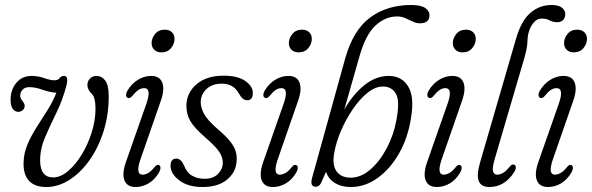

<svg xmlns="http://www.w3.org/2000/svg" viewBox="-20 -742 2374 770"><path d="M416 -355.5Q416 -280.5 395 -214.5Q374 -148.5 338.2 -98.5Q302.5 -48.5 257.8 -20.2Q213 8 166 8Q119 8 96 -17.2Q73 -42.5 74.5 -90Q75.5 -128.5 90.5 -163.5Q105.5 -198.5 127 -232Q148.5 -265.5 170 -299.5Q191.5 -333.5 206 -370Q178 -372 150 -382.2Q122 -392.5 97 -392.5Q80 -392.5 70.5 -382.2Q61 -372 61 -356.5Q61 -349 69.5 -338Q73.5 -333 76 -328.5Q78.5 -324 79 -318Q79 -307 71.2 -300.2Q63.5 -293.5 53 -293.5Q40.5 -293.5 31.5 -305Q22.5 -316.5 22.5 -342Q22.5 -382 45.5 -409.8Q68.5 -437.5 106.5 -437.5Q133 -437.5 157.2 -428.8Q181.5 -420 199.5 -420Q212.5 -420 219 -428.8Q225.5 -437.5 236.5 -437.5Q255.5 -437.5 247 -401.5Q231.5 -341 206.2 -289.8Q181 -238.5 161 -192Q141 -145.5 141 -99Q141 -30.5 193 -30.5Q223 -30.5 253 -56Q283 -81.5 308 -122.5Q333 -163.5 348 -211.8Q363 -260 363 -305.5Q363 -350.5 349 -364.5Q330.5 -382.5 330.5 -400.5Q330.5 -416.5 340.8 -427Q351 -437.5 367.5 -437.5Q388 -437.5 402 -419Q416 -400.5 416 -355.5Z M627 -532Q609.5 -532 598.8 -542.2Q588 -552.5 588 -569.5Q588 -588.5 602 -605.8Q616 -623 641 -623Q658.5 -623 669.2 -613Q680 -603 680 -585.5Q680 -566.5 666 -549.2Q652 -532 627 -532ZM543.5 -103.5Q522 -41.5 552 -41.5Q561.5 -41.5 573.8 -48Q586 -54.5 600 -72Q609 -83.5 617 -80Q623 -78 623.5 -69.8Q624 -61.5 617.5 -50Q600.5 -21 575.8 -6.5Q551 8 524 8Q489.5 8 479 -19Q468.5 -46 485.5 -93.5L567 -326Q589 -388.5 558 -388.5Q546.5 -388.5 535.5 -381.5Q524.5 -374.5 509.5 -356Q500.5 -346 492.5 -349.5Q486.5 -351.5 485.8 -359.8Q485 -368 491.5 -379Q507.5 -406 532.8 -421.8Q558 -437.5 586 -437.5Q620.5 -437.5 630.8 -410.5Q641 -383.5 625 -338Z M800.5 -25Q835.5 -25 854.5 -44.8Q873.5 -64.5 873.5 -90Q873.5 -110 860.5 -131Q847.5 -152 807 -187.5Q759 -229 743 -257Q727 -285 727.5 -320.5Q729 -371 769 -404.8Q809 -438.5 876.5 -438.5Q933.5 -438.5 963.8 -417.2Q994 -396 994 -369Q994 -340 971.5 -340Q962 -340 954.2 -346Q946.5 -352 937.5 -368Q916 -406.5 869.5 -406.5Q831 -406.5 808 -384.8Q785 -363 785 -332Q785 -311 797.5 -286.8Q810 -262.5 850 -227Q885 -197.5 902.5 -175.5Q920 -153.5 925.2 -135Q930.5 -116.5 929 -97Q927 -52.5 891.2 -22.2Q855.5 8 792.5 8Q733.5 8 698.8 -18.8Q664 -45.5 664 -77Q664 -106 687.5 -106Q705.5 -106 717.5 -79.5Q728.5 -50 750.2 -37.5Q772 -25 800.5 -25Z M1177.5 -532Q1160 -532 1149.2 -542.2Q1138.5 -552.5 1138.5 -569.5Q1138.5 -588.5 1152.5 -605.8Q1166.5 -623 1191.5 -623Q1209 -623 1219.8 -613Q1230.5 -603 1230.5 -585.5Q1230.5 -566.5 1216.5 -549.2Q1202.5 -532 1177.5 -532ZM1094 -103.5Q1072.5 -41.5 1102.5 -41.5Q1112 -41.5 1124.2 -48Q1136.5 -54.5 1150.5 -72Q1159.5 -83.5 1167.5 -80Q1173.5 -78 1174 -69.8Q1174.5 -61.5 1168 -50Q1151 -21 1126.2 -6.5Q1101.5 8 1074.5 8Q1040 8 1029.5 -19Q1019 -46 1036 -93.5L1117.5 -326Q1139.5 -388.5 1108.5 -388.5Q1097 -388.5 1086 -381.5Q1075 -374.5 1060 -356Q1051 -346 1043 -349.5Q1037 -351.5 1036.2 -359.8Q1035.5 -368 1042 -379Q1058 -406 1083.2 -421.8Q1108.5 -437.5 1136.5 -437.5Q1171 -437.5 1181.2 -410.5Q1191.5 -383.5 1175.5 -338Z M1422.5 -519 1360.5 -302Q1394.5 -362.5 1440.8 -400Q1487 -437.5 1539.5 -437.5Q1591 -437.5 1617 -395.2Q1643 -353 1628 -267Q1616 -190 1581 -127.8Q1546 -65.5 1495.2 -28.8Q1444.5 8 1386.5 8Q1349.5 8 1323.5 -7.8Q1297.5 -23.5 1287.5 -53L1267 -7Q1259 7 1246.5 7Q1221.5 7 1232 -30L1364.5 -508Q1396.5 -622 1464.8 -672Q1533 -722 1628.5 -722Q1668 -722 1685.2 -710Q1702.5 -698 1702.5 -681.5Q1702.5 -648.5 1664 -648.5Q1649.5 -648.5 1635.2 -655.5Q1621 -662.5 1605.8 -669.2Q1590.5 -676 1572.5 -676Q1525 -676 1485.8 -639.5Q1446.5 -603 1422.5 -519ZM1515.5 -395Q1485 -395 1454 -370Q1423 -345 1395.5 -305Q1368 -265 1348.2 -219.2Q1328.5 -173.5 1321 -132Q1311 -81.5 1329.2 -55.5Q1347.5 -29.5 1386.5 -29.5Q1428 -29.5 1466 -62.8Q1504 -96 1531.5 -148.8Q1559 -201.5 1569.5 -259Q1584.5 -337.5 1567.8 -366.2Q1551 -395 1515.5 -395Z M1835 -532Q1817.5 -532 1806.8 -542.2Q1796 -552.5 1796 -569.5Q1796 -588.5 1810 -605.8Q1824 -623 1849 -623Q1866.5 -623 1877.2 -613Q1888 -603 1888 -585.5Q1888 -566.5 1874 -549.2Q1860 -532 1835 -532ZM1751.5 -103.5Q1730 -41.5 1760 -41.5Q1769.5 -41.5 1781.8 -48Q1794 -54.5 1808 -72Q1817 -83.5 1825 -80Q1831 -78 1831.5 -69.8Q1832 -61.5 1825.5 -50Q1808.5 -21 1783.8 -6.5Q1759 8 1732 8Q1697.5 8 1687 -19Q1676.5 -46 1693.5 -93.5L1775 -326Q1797 -388.5 1766 -388.5Q1754.5 -388.5 1743.5 -381.5Q1732.5 -374.5 1717.5 -356Q1708.5 -346 1700.5 -349.5Q1694.5 -351.5 1693.8 -359.8Q1693 -368 1699.5 -379Q1715.5 -406 1740.8 -421.8Q1766 -437.5 1794 -437.5Q1828.5 -437.5 1838.8 -410.5Q1849 -383.5 1833 -338Z M2192.5 -722Q2220 -722 2233.5 -711.2Q2247 -700.5 2247 -686Q2247 -672 2239 -662.5Q2231 -653 2215 -653Q2197 -653 2184.2 -660.2Q2171.5 -667.5 2152.5 -667.5Q2138 -667.5 2127.2 -658.2Q2116.5 -649 2108 -633Q2096 -608 2095.5 -579.8Q2095 -551.5 2083.5 -511.5L1964.5 -106Q1953.5 -68.5 1957.2 -55Q1961 -41.5 1974 -41.5Q1984.5 -41.5 1996.5 -48Q2008.5 -54.5 2024 -73.5Q2033 -85.5 2041.5 -81.5Q2047.5 -80 2048.5 -72.2Q2049.5 -64.5 2043.5 -54Q2004.5 8 1943 8Q1909.5 8 1900 -16Q1890.5 -40 1906 -93L2050 -588.5Q2071 -659.5 2107.5 -690.8Q2144 -722 2192.5 -722Z M2281 -532Q2263.5 -532 2252.8 -542.2Q2242 -552.5 2242 -569.5Q2242 -588.5 2256 -605.8Q2270 -623 2295 -623Q2312.5 -623 2323.2 -613Q2334 -603 2334 -585.5Q2334 -566.5 2320 -549.2Q2306 -532 2281 -532ZM2197.5 -103.5Q2176 -41.5 2206 -41.5Q2215.5 -41.5 2227.8 -48Q2240 -54.5 2254 -72Q2263 -83.5 2271 -80Q2277 -78 2277.5 -69.8Q2278 -61.5 2271.5 -50Q2254.5 -21 2229.8 -6.5Q2205 8 2178 8Q2143.5 8 2133 -19Q2122.5 -46 2139.5 -93.5L2221 -326Q2243 -388.5 2212 -388.5Q2200.5 -388.5 2189.5 -381.5Q2178.5 -374.5 2163.5 -356Q2154.5 -346 2146.5 -349.5Q2140.5 -351.5 2139.8 -359.8Q2139 -368 2145.5 -379Q2161.5 -406 2186.8 -421.8Q2212 -437.5 2240 -437.5Q2274.5 -437.5 2284.8 -410.5Q2295 -383.5 2279 -338Z"/></svg>

Font: Fraunces 144pt S100 Light
Style: Italic
Weight: 300
Italic angle: -16°
Version: Version 1.000; ttfautohint (v1.8.3)